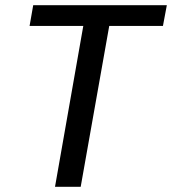

<svg xmlns="http://www.w3.org/2000/svg" viewBox="-20 -720 663 740"><path d="M192 0 301 -620H94L108 -700H623L608 -620H401L291 0Z"/></svg>

Font: DM Sans 20pt Medium
Style: Italic
Weight: 500
Italic angle: -10°
Version: Version 4.004;gftools[0.9.30]